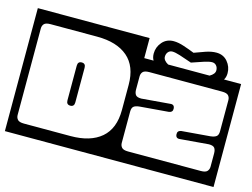

<svg xmlns="http://www.w3.org/2000/svg" viewBox="-109 -773 1241 944"><g transform="rotate(15 511.0 -301.0)"><path d="M964 -538Q964 -518 955 -504H1042V20H-20V-606H549V-504H596.5Q588 -518 588 -538Q588 -571 610 -596.5Q632 -622 668 -622Q691.5 -622 720.8 -612.2Q750 -602.5 776 -592Q803 -602.5 832 -612.2Q861 -622 885 -622Q921 -622 942.5 -596.5Q964 -571 964 -538ZM645 -537Q645 -518.5 670.5 -504H881.5Q907 -518.5 907 -537Q907 -551.5 898.8 -561.2Q890.5 -571 877 -571Q863.5 -571 838.5 -563.2Q813.5 -555.5 776 -542Q738.5 -555.5 713.5 -563.2Q688.5 -571 675 -571Q661.5 -571 653.2 -561.2Q645 -551.5 645 -537ZM61 -546Q37 -546 28.5 -536.8Q20 -527.5 20 -513V-73Q20 -59 28.5 -49.5Q37 -40 61 -40H298Q398.5 -40 453.8 -87.2Q509 -134.5 509 -229V-357Q509 -451.5 453.8 -498.8Q398.5 -546 298 -546ZM1002 -411Q1002 -425.5 993.5 -434.8Q985 -444 961 -444H591Q567 -444 558.5 -434.8Q550 -425.5 550 -411V-345Q550 -327 557.2 -317.5Q564.5 -308 586 -308L730 -320Q751.5 -323 753 -302Q754.5 -283 734 -280L589 -268Q568 -266 559 -258.5Q550 -251 550 -232V-73Q550 -59 558.5 -49.5Q567 -40 591 -40H961Q985 -40 993.5 -49.5Q1002 -59 1002 -73V-140Q1002 -158 995 -167.5Q988 -177 966 -177L822 -165Q800.5 -162 799 -183Q797.5 -202 818 -205L963 -217Q984 -219.5 993 -227Q1002 -234.5 1002 -253ZM278 -206Q278 -184 258 -184Q238 -184 238 -206V-382Q238 -404 258 -404Q278 -404 278 -382Z"/></g></svg>

Font: Honk Rounded
Style: Regular
Weight: 400
Designer: Noopur Datye & Yesha Goshar
Foundry: Ek Type
Version: Version 1.000